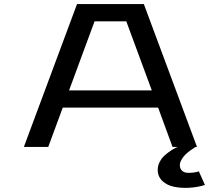

<svg xmlns="http://www.w3.org/2000/svg" viewBox="-20 -720 1090 941"><path d="M825.5 0 755 -192.5H287.5L216.5 0H97L357.5 -700H685L945.5 0H939Q936 2 930.8 5Q925.5 8 912 18Q898.5 28 888.5 37.8Q878.5 47.5 870 61.8Q861.5 76 861.5 88.5Q861.5 106.5 871.8 116.2Q882 126 898 126.8Q914 127.5 927.8 125.8Q941.5 124 954.5 120L984.5 186.5Q948 198 908.2 200.2Q868.5 202.5 833.5 195.5Q798.5 188.5 775.8 167Q753 145.5 753 112Q753 92 763 73Q773 54 787.5 41.2Q802 28.5 816.5 18.8Q831 9 841 4.5L851 0ZM443.5 -615.5 318.5 -277H724L599 -615.5Z"/></svg>

Font: League Mono Extended
Style: Regular
Weight: 400
Width: 9
Designer: Tyler Finck
Foundry: The League of Moveable Type / Tyler Finck
Version: Version 2.210